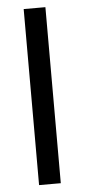

<svg xmlns="http://www.w3.org/2000/svg" viewBox="-52 -736 338 766"><g transform="rotate(-5 117.0 -352.5)"><path d="M73 0V-705H160V0Z"/></g></svg>

Font: Nunito Sans 10pt Condensed Medium
Style: Regular
Weight: 500
Width: 3
Designer: Vernon Adams
Foundry: Vernon Adams
Version: Version 3.101;gftools[0.9.27]